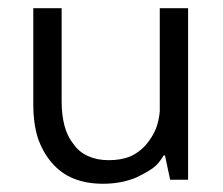

<svg xmlns="http://www.w3.org/2000/svg" viewBox="-20 -440 547 470"><path d="M440.4 -419.9Q422.9 -419.9 371.1 -419.9Q371.1 -356.4 371.1 -167Q369.1 -144.5 361.3 -124Q352.5 -103.5 336.9 -85Q320.3 -66.4 297.9 -56.6Q275.4 -47.9 246.1 -47.9Q217.8 -47.9 196.3 -57.6Q173.8 -67.4 160.2 -86.9Q144.5 -106.4 137.7 -132.8Q130.9 -159.2 130.9 -191.4Q130.9 -267.6 130.9 -419.9Q113.3 -419.9 61.5 -419.9Q61.5 -360.4 61.5 -182.6Q61.5 -138.7 72.3 -103.5Q84 -68.4 106.4 -42Q128.9 -15.6 160.2 -2.9Q191.4 9.8 232.4 9.8Q254.9 9.8 275.4 5.9Q295.9 2 314.5 -5.9Q332 -14.6 343.8 -21.5Q356.4 -29.3 362.3 -35.2Q368.2 -41 373 -47.9Q377 -53.7 380.9 -59.6Q381.8 -59.6 383.8 -59.6Q386.7 -44.9 396.5 0Q407.2 0 440.4 0Q440.4 -105.5 440.4 -419.9Z"/></svg>

Font: TextaAlt
Style: Regular
Weight: 400
Designer: Daniel Hernandez & Miguel Hernandez
Version: Version 1.005;com.myfonts.easy.latinotype.texta.alt-regular.